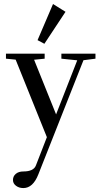

<svg xmlns="http://www.w3.org/2000/svg" viewBox="-20 -687 513 976"><path d="M205.6 -464.4 170.9 -482.9 249.5 -666.5 313 -627ZM98.6 269Q76.7 269 61.3 257.3Q45.9 245.6 45.9 228Q45.9 209 60.3 196.8Q74.7 184.6 98.6 184.6Q150.9 184.6 162.6 153.8L218.3 10.3L59.6 -383.8L10.3 -388.7V-414.1H207V-388.7L153.3 -383.3L265.1 -105.5L372.6 -380.4L292 -388.7V-414.1H465.3V-388.7L404.3 -380.9L174.8 199.7Q147.5 269 98.6 269Z"/></svg>

Font: Elstob 18pt Medium
Style: Regular
Weight: 500
Designer: Peter S. Baker
Version: Version 1.015